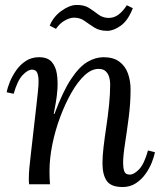

<svg xmlns="http://www.w3.org/2000/svg" viewBox="-20 -741 655 772"><path d="M473 11Q426 11 409 -14Q392 -39 392 -85Q392 -113 396.5 -151Q401 -189 407.5 -232Q414 -275 418.5 -319Q423 -363 423 -403Q423 -415 419.5 -429Q416 -443 406 -453.5Q396 -464 376 -464Q348 -464 320 -438Q292 -412 267 -368Q242 -324 222 -270.5Q202 -217 190.5 -160.5Q179 -104 179 -53Q179 -38 179.5 -25.5Q180 -13 181 0H97Q96 -7 96 -12.5Q96 -18 96 -26Q96 -43 98 -65.5Q100 -88 104.5 -125.5Q109 -163 116 -226Q123 -285 126.5 -318Q130 -351 132 -368.5Q134 -386 134.5 -395.5Q135 -405 135 -416Q135 -434 130 -447.5Q125 -461 108 -461Q92 -461 71 -439Q50 -417 35 -364L7 -370Q10 -388 19.5 -411.5Q29 -435 45 -458Q61 -481 84 -496Q107 -511 137 -511Q171 -511 187.5 -492.5Q204 -474 208.5 -445Q213 -416 211 -383Q209 -355 204.5 -329Q200 -303 196 -283H199Q233 -374 266 -423.5Q299 -473 331.5 -492Q364 -511 396 -511Q436 -511 460 -493Q484 -475 494.5 -445.5Q505 -416 505 -381Q505 -326 497.5 -268.5Q490 -211 482.5 -162.5Q475 -114 475 -85Q475 -67 479.5 -53Q484 -39 502 -39Q519 -39 539.5 -60.5Q560 -82 575 -136L603 -129Q600 -112 590.5 -88Q581 -64 565 -41.5Q549 -19 526 -4Q503 11 473 11ZM205 -625 180 -638Q194 -673 226 -696.5Q258 -720 286 -721Q318 -722 338 -709Q358 -696 375 -683Q392 -670 414 -669Q437 -668 455.5 -681.5Q474 -695 490 -720L514 -708Q495 -659 466 -638Q437 -617 411 -617Q380 -617 359 -630.5Q338 -644 320 -657Q302 -670 278 -670Q261 -670 240.5 -658.5Q220 -647 205 -625Z"/></svg>

Font: Lora Italic
Style: Italic
Weight: 400
Italic angle: -3°
Designer: Olga Karpushina, Alexei Vanyashin (Cyrillic)
Foundry: Cyreal
Version: Version 2.210; ttfautohint (v1.8.1.43-b0c9)